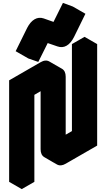

<svg xmlns="http://www.w3.org/2000/svg" viewBox="-20 -1254 733 1324"><path d="M346 -775Q381 -795 407 -780Q433 -765 433 -725V-225L563 -300V-900L650 -950V-250L433 -125Q399 -105 372.5 -120Q346 -135 346 -175V-675L217 -600V0L130 50V-650ZM244 -827 175 -851 254 -1011Q275 -1054 304.5 -1071Q334 -1088 368 -1077L436 -1053L501 -1184L569 -1159L491 -1000Q469 -956 439.5 -939Q410 -922 376 -934L309 -957ZM650 -950 563 -900 476 -950 563 -1000ZM563 -900V-300L476 -350V-950ZM563 -300 433 -225 346 -275 476 -350ZM569 -1159 501 -1184 414 -1234 482 -1209ZM346 -675V-175Q346 -135 372 -120L286 -170Q260 -185 260 -225V-725ZM501 -1184 436 -1053 349 -1103 414 -1234ZM407 -780Q381 -795 346 -775L130 -650L43 -700L260 -825Q294 -845 320 -830ZM130 -650V50L43 0V-700ZM436 -1053 368 -1077Q334 -1088 304.5 -1071Q275 -1054 254 -1011L175 -851L88 -901L167 -1061Q189 -1104 218.5 -1121Q248 -1138 281 -1127L349 -1103Z"/></svg>

Font: Nabla Normal
Style: Regular
Weight: 400
Designer: Arthur Reinders Folmer
Version: Version 1.000